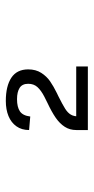

<svg xmlns="http://www.w3.org/2000/svg" viewBox="149 -1021 322 660"><g transform="rotate(-90 310.0 -691.0)"><path d="M401.5 -755Q401.5 -729 389.5 -710.2Q377.5 -691.5 360.5 -679.8Q343.5 -668 319 -656Q314.5 -654 309.5 -651.5Q280.5 -637 266.2 -628Q252 -619 245.8 -608.2Q239.5 -597.5 240 -581L230.5 -590H411.5V-550H193V-590Q193 -612 204 -629.2Q215 -646.5 235.2 -660.5Q255.5 -674.5 286.5 -689Q301.5 -696 308.5 -700Q329.5 -711 340.8 -723.5Q352 -736 352 -755Q352 -775.5 338 -784.5Q324 -793.5 299 -793.5Q272 -793.5 257.2 -783.5Q242.5 -773.5 239.5 -748L193 -752Q193 -777.5 205.8 -795.5Q218.5 -813.5 241 -822.8Q263.5 -832 293 -832Q344 -832 372.8 -813Q401.5 -794 401.5 -755Z"/></g></svg>

Font: Monaspace Argon Var ExtraLight
Style: Regular
Weight: 200
Designer: Riley Cran and the Lettermatic Team
Version: Version 1.200 (Monaspace Argon Var)